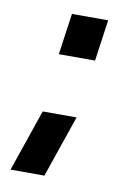

<svg xmlns="http://www.w3.org/2000/svg" viewBox="-65 -492 417 600"><g transform="rotate(10 143.0 -192.0)"><path d="M10.5 65 78 -131.5H185.5L118 65ZM96.5 -316.5 115 -447.5H230L211.5 -316.5Z"/></g></svg>

Font: Mohave SemiBold
Style: Italic
Weight: 600
Italic angle: -8°
Designer: Gumpita Rahayu
Foundry: Tokotype
Version: Version 2.003